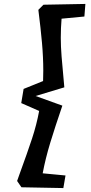

<svg xmlns="http://www.w3.org/2000/svg" viewBox="-20 -849 463 976"><path d="M89 103 67 71 79 37Q120 -75 143 -145Q166 -215 179 -285L88 -325L100 -397L199 -437Q200 -454 200 -490Q200 -557 193.5 -630.5Q187 -704 175 -799L201 -825L414 -829L409 -765L293 -754Q289 -707 289 -657Q289 -613 293 -562.5Q297 -512 302 -461L307 -405L161 -361L297 -312Q260 -204 235.5 -123.5Q211 -43 197 32L313 43L302 107Z"/></svg>

Font: Andada Pro ExtraBold
Style: Italic
Weight: 800
Italic angle: -6.99998°
Designer: Carolina Giovagnoli
Foundry: Huerta Tipografica
Version: Version 3.005; ttfautohint (v1.8.4)